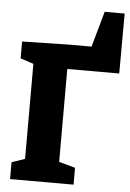

<svg xmlns="http://www.w3.org/2000/svg" viewBox="-59 -933 660 976"><g transform="rotate(5 270.5 -444.5)"><path d="M30 0V-86L97 -109V-594L30 -616V-702L267 -707H384L435 -889H537L536 -583H271V-109L354 -86V0Z"/></g></svg>

Font: Bitter ExtraBold
Style: Regular
Weight: 800
Designer: Sol Matas, and Bitter project Authors
Foundry: Sol Matas
Version: Version 2.001